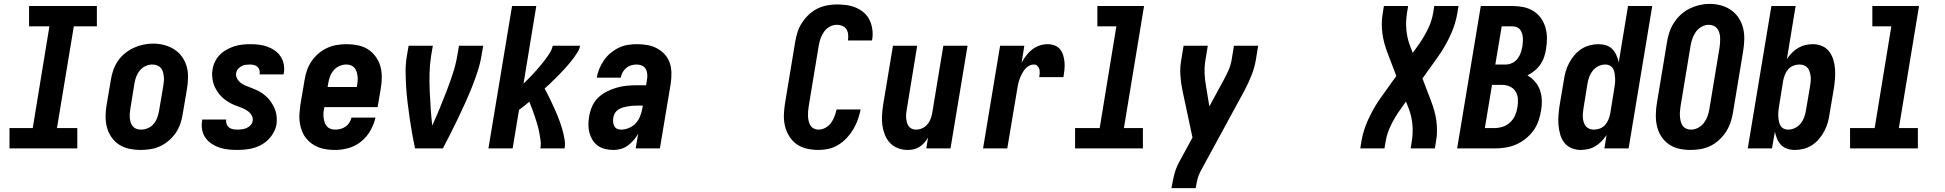

<svg xmlns="http://www.w3.org/2000/svg" viewBox="-20 -766 10040 991"><path d="M29 0V-105H149L235 -630H130V-735H480V-630H361L274 -105H379V0Z M705 8Q676 8 647.5 2Q619 -4 595.5 -19Q572 -34 556 -57Q540 -80 532.5 -107Q525 -134 525 -164Q525 -194 530 -223L552 -353Q556 -379 564.5 -403.5Q573 -428 588 -450.5Q603 -473 624.5 -490.5Q646 -508 670 -519Q694 -530 719.5 -535.5Q745 -541 771 -541Q800 -541 828 -533.5Q856 -526 879.5 -511Q903 -496 919.5 -473Q936 -450 943.5 -423Q951 -396 950.5 -366Q950 -336 945 -307L923 -177Q919 -151 910.5 -126.5Q902 -102 887 -80Q872 -58 851 -40Q830 -22 806 -11Q782 0 756 4Q730 8 705 8ZM708 -97Q726 -97 743.5 -104.5Q761 -112 773 -126.5Q785 -141 791.5 -158.5Q798 -176 801 -194L823 -324Q825 -336 826 -348.5Q827 -361 825.5 -373Q824 -385 820.5 -396.5Q817 -408 809 -416.5Q801 -425 789.5 -429Q778 -433 766 -433Q748 -433 731 -425Q714 -417 702 -402.5Q690 -388 683.5 -371Q677 -354 674 -336L653 -206Q651 -194 650 -181.5Q649 -169 650 -157Q651 -145 654.5 -134Q658 -123 665.5 -114Q673 -105 684 -101Q695 -97 708 -97Z M1206 8Q1182 8 1158.5 5.5Q1135 3 1113.5 -4Q1092 -11 1073 -23.5Q1054 -36 1041 -54Q1028 -72 1023.5 -95Q1019 -118 1023 -142Q1023 -144 1023.5 -145.5Q1024 -147 1024 -149H1148Q1148 -149 1148 -148Q1148 -147 1147 -147Q1146 -135 1150 -124.5Q1154 -114 1163 -107.5Q1172 -101 1183 -99Q1194 -97 1206 -97Q1217 -97 1229 -98.5Q1241 -100 1252.5 -105Q1264 -110 1273 -119.5Q1282 -129 1284 -141Q1287 -157 1279 -170.5Q1271 -184 1258.5 -193Q1246 -202 1231.5 -208Q1217 -214 1202.5 -219Q1188 -224 1174.5 -231Q1161 -238 1148.5 -246.5Q1136 -255 1125 -265.5Q1114 -276 1105.5 -288.5Q1097 -301 1090 -314.5Q1083 -328 1079.5 -343.5Q1076 -359 1075 -375Q1074 -391 1077 -407Q1080 -428 1089.5 -447.5Q1099 -467 1114 -482.5Q1129 -498 1148.5 -509Q1168 -520 1188 -526.5Q1208 -533 1228.5 -535.5Q1249 -538 1270 -538Q1293 -538 1315.5 -535.5Q1338 -533 1359 -525.5Q1380 -518 1398 -505.5Q1416 -493 1428 -475Q1440 -457 1444.5 -434.5Q1449 -412 1445 -389Q1444 -387 1444 -385Q1444 -383 1443 -382H1319Q1319 -382 1319.5 -382.5Q1320 -383 1320 -384Q1322 -394 1319 -404.5Q1316 -415 1308.5 -421.5Q1301 -428 1290.5 -430.5Q1280 -433 1270 -433Q1259 -433 1248 -431.5Q1237 -430 1226.5 -424.5Q1216 -419 1208.5 -410Q1201 -401 1199 -390Q1196 -374 1204 -360Q1212 -346 1224.5 -337Q1237 -328 1251 -322.5Q1265 -317 1279.5 -311.5Q1294 -306 1308 -299.5Q1322 -293 1334.5 -284Q1347 -275 1358 -264.5Q1369 -254 1377.5 -241.5Q1386 -229 1393 -215.5Q1400 -202 1404 -186.5Q1408 -171 1408.5 -155.5Q1409 -140 1407 -123Q1401 -92 1380.5 -64Q1360 -36 1330.5 -19.5Q1301 -3 1269 2.5Q1237 8 1206 8Z M1710 8Q1688 8 1666 5Q1644 2 1623.5 -6Q1603 -14 1586.5 -26.5Q1570 -39 1557.5 -55.5Q1545 -72 1537.5 -92.5Q1530 -113 1527 -134.5Q1524 -156 1525.5 -178.5Q1527 -201 1530 -223L1552 -353Q1556 -379 1564.5 -403.5Q1573 -428 1588 -450Q1603 -472 1624 -490Q1645 -508 1669.5 -519Q1694 -530 1719.5 -534Q1745 -538 1770 -538Q1799 -538 1828 -532Q1857 -526 1880 -511Q1903 -496 1919.5 -473Q1936 -450 1943.5 -423Q1951 -396 1950.5 -366Q1950 -336 1945 -307L1929 -213H1654L1653 -206Q1650 -194 1649.5 -181.5Q1649 -169 1650.5 -157Q1652 -145 1656 -133.5Q1660 -122 1667.5 -113.5Q1675 -105 1686.5 -101Q1698 -97 1710 -97Q1724 -97 1737.5 -100.5Q1751 -104 1763 -112Q1775 -120 1783 -132.5Q1791 -145 1794 -159H1918Q1910 -124 1891.5 -91.5Q1873 -59 1844 -35.5Q1815 -12 1780 -2Q1745 8 1710 8ZM1671 -317H1822L1823 -324Q1825 -336 1826 -348.5Q1827 -361 1825.5 -373Q1824 -385 1820.5 -396Q1817 -407 1809.5 -416Q1802 -425 1791 -429Q1780 -433 1767 -433Q1750 -433 1732.5 -425.5Q1715 -418 1702.5 -403.5Q1690 -389 1683.5 -371.5Q1677 -354 1674 -336Z M2122 0Q2114 -39 2107 -78Q2100 -117 2094.5 -156Q2089 -195 2084 -234.5Q2079 -274 2076.5 -314.5Q2074 -355 2073.5 -395.5Q2073 -436 2080 -477L2089 -530H2214L2205 -477Q2198 -432 2197 -386.5Q2196 -341 2198 -296Q2200 -251 2203 -206.5Q2206 -162 2211 -118Q2231 -162 2249.5 -206.5Q2268 -251 2285 -295.5Q2302 -340 2317 -385.5Q2332 -431 2340 -477L2349 -530H2474L2465 -477Q2458 -436 2444.5 -395Q2431 -354 2415 -314Q2399 -274 2381 -234.5Q2363 -195 2344.5 -156Q2326 -117 2306 -78Q2286 -39 2266 0Z M2501 0 2623 -735H2748L2682 -333Q2682 -333 2682 -333Q2682 -333 2682 -333V-334Q2693 -345 2704 -356Q2715 -367 2726 -378.5Q2737 -390 2747.5 -402Q2758 -414 2768 -426Q2778 -438 2787.5 -450Q2797 -462 2806 -475Q2815 -488 2822.5 -501.5Q2830 -515 2833 -530H2974Q2971 -513 2961.5 -497.5Q2952 -482 2941.5 -467.5Q2931 -453 2919 -439Q2907 -425 2895 -411.5Q2883 -398 2870 -385Q2857 -372 2844 -359Q2831 -346 2818 -333.5Q2805 -321 2791 -309Q2801 -291 2810 -273Q2819 -255 2827.5 -236.5Q2836 -218 2844.5 -199.5Q2853 -181 2860.5 -162Q2868 -143 2874.5 -123.5Q2881 -104 2886 -84Q2891 -64 2894.5 -42.5Q2898 -21 2894 0H2769Q2773 -21 2770 -42.5Q2767 -64 2763 -84.5Q2759 -105 2753 -125Q2747 -145 2740.5 -164.5Q2734 -184 2727 -203Q2720 -222 2712 -241Q2699 -230 2686 -219.5Q2673 -209 2659 -199L2626 0Z M3146 8Q3125 8 3104 3Q3083 -2 3066.5 -13.5Q3050 -25 3039 -42.5Q3028 -60 3022.5 -80Q3017 -100 3017 -122Q3017 -144 3021 -166Q3025 -191 3036 -216.5Q3047 -242 3067 -261.5Q3087 -281 3112 -293.5Q3137 -306 3163 -313.5Q3189 -321 3215 -323.5Q3241 -326 3267 -326H3315L3319 -353Q3319 -353 3319 -353Q3319 -353 3319 -353Q3322 -367 3321 -382Q3320 -397 3313.5 -409Q3307 -421 3294 -427Q3281 -433 3266 -433Q3252 -433 3238 -429Q3224 -425 3212.5 -415.5Q3201 -406 3193.5 -392.5Q3186 -379 3184 -365H3060Q3064 -389 3073.5 -411.5Q3083 -434 3097 -454.5Q3111 -475 3130.5 -491.5Q3150 -508 3172.5 -519Q3195 -530 3219 -534Q3243 -538 3266 -538Q3294 -538 3320.5 -533.5Q3347 -529 3370 -517Q3393 -505 3410.5 -486Q3428 -467 3436.5 -442.5Q3445 -418 3445.5 -390.5Q3446 -363 3442 -335L3386 0H3261L3274 -76Q3264 -58 3250.5 -42.5Q3237 -27 3220.5 -15Q3204 -3 3185 2.5Q3166 8 3146 8ZM3185 -97Q3205 -97 3225 -105Q3245 -113 3260 -128.5Q3275 -144 3283 -164Q3291 -184 3295 -204L3298 -221H3267Q3255 -221 3243 -220Q3231 -219 3219.5 -217Q3208 -215 3196 -211.5Q3184 -208 3173 -201.5Q3162 -195 3155 -184Q3148 -173 3146 -161Q3144 -150 3144.5 -138.5Q3145 -127 3149.5 -117Q3154 -107 3163.5 -102Q3173 -97 3185 -97Z M4205 8Q4175 8 4145.5 1.5Q4116 -5 4093 -21Q4070 -37 4054.5 -61.5Q4039 -86 4032 -114Q4025 -142 4026 -173Q4027 -204 4032 -234L4084 -548Q4088 -574 4096 -599Q4104 -624 4118.5 -647Q4133 -670 4153.5 -689.5Q4174 -709 4198 -721Q4222 -733 4248 -738Q4274 -743 4300 -743Q4326 -743 4351 -739.5Q4376 -736 4399 -726Q4422 -716 4440 -700Q4458 -684 4468.5 -662Q4479 -640 4482.5 -614.5Q4486 -589 4482 -563Q4481 -562 4481 -560.5Q4481 -559 4480 -557H4357Q4357 -558 4357 -558.5Q4357 -559 4357 -560Q4359 -574 4357.5 -589Q4356 -604 4348.5 -615.5Q4341 -627 4327.5 -632.5Q4314 -638 4300 -638Q4281 -638 4263 -628.5Q4245 -619 4233.5 -602.5Q4222 -586 4215.5 -568Q4209 -550 4206 -531L4154 -217Q4152 -204 4151 -191Q4150 -178 4150.5 -165.5Q4151 -153 4154 -140.5Q4157 -128 4163.5 -118Q4170 -108 4181 -102.5Q4192 -97 4205 -97Q4223 -97 4240.5 -106.5Q4258 -116 4269.5 -132Q4281 -148 4287.5 -165.5Q4294 -183 4298 -201H4422Q4417 -175 4408 -149.5Q4399 -124 4385 -100Q4371 -76 4351.5 -55Q4332 -34 4308 -19Q4284 -4 4257.5 2Q4231 8 4205 8Z M4666 8Q4639 8 4615 -1Q4591 -10 4574 -28Q4557 -46 4547.5 -69.5Q4538 -93 4534.5 -118Q4531 -143 4532.5 -170Q4534 -197 4538 -223L4589 -530H4714L4661 -206Q4659 -194 4657.5 -182Q4656 -170 4657 -158.5Q4658 -147 4660.5 -136Q4663 -125 4669.5 -115.5Q4676 -106 4686 -101.5Q4696 -97 4708 -97Q4724 -97 4739 -103.5Q4754 -110 4765 -122Q4776 -134 4782 -149Q4788 -164 4791 -179L4849 -530H4974L4886 0H4761L4770 -56Q4762 -42 4751 -29.5Q4740 -17 4726 -8Q4712 1 4696.5 4.5Q4681 8 4666 8Z M5054 0 5142 -530H5267L5253 -442Q5263 -461 5276.5 -479Q5290 -497 5307.5 -510.5Q5325 -524 5345.5 -531Q5366 -538 5387 -538Q5406 -538 5423.5 -531.5Q5441 -525 5452 -511Q5463 -497 5468 -479.5Q5473 -462 5474.5 -443.5Q5476 -425 5474 -405.5Q5472 -386 5469 -368H5344Q5346 -378 5346.5 -388.5Q5347 -399 5344.5 -409Q5342 -419 5334.5 -426Q5327 -433 5317 -433Q5303 -433 5290.5 -426Q5278 -419 5269 -407.5Q5260 -396 5253.5 -383Q5247 -370 5242.5 -357.5Q5238 -345 5235 -331.5Q5232 -318 5230 -304L5179 0Z M5529 0V-105H5656L5742 -630H5644V-735H5885L5781 -105H5879V0Z M6026 205 6028 198Q6033 165 6041.5 132.5Q6050 100 6067 69L6135 -56L6083 -300Q6075 -338 6072.5 -377.5Q6070 -417 6077 -457L6089 -530H6214L6202 -457Q6196 -422 6197.5 -387.5Q6199 -353 6205 -320L6222 -217L6295 -351Q6309 -376 6320.5 -402.5Q6332 -429 6337 -457L6349 -530H6474L6462 -457Q6455 -416 6439.5 -377Q6424 -338 6404 -300L6176 119Q6166 138 6161 158Q6156 178 6153 198L6151 205Z M7001 0 7007 -37Q7016 -91 7039.5 -143.5Q7063 -196 7095 -245H7096V-246Q7098 -248 7099.5 -250.5Q7101 -253 7102 -255L7187 -374L7142 -492Q7133 -516 7126 -540.5Q7119 -565 7115.5 -591Q7112 -617 7112 -644Q7112 -671 7117 -698L7123 -735H7248L7242 -698Q7235 -654 7239 -611Q7243 -568 7258 -529L7272 -493L7306 -541Q7331 -577 7350.5 -617Q7370 -657 7377 -698L7383 -735H7508L7502 -698Q7493 -644 7469.5 -591.5Q7446 -539 7414 -490H7413V-489Q7411 -487 7409.5 -484.5Q7408 -482 7407 -480L7322 -361L7367 -243Q7376 -219 7383 -194.5Q7390 -170 7393.5 -144Q7397 -118 7397 -91Q7397 -64 7392 -37L7386 0H7261L7267 -37Q7274 -81 7270 -124Q7266 -167 7251 -206L7237 -242L7203 -194Q7178 -158 7158.5 -118Q7139 -78 7132 -37L7126 0Z M7501 0 7623 -735H7787Q7815 -735 7842.5 -729.5Q7870 -724 7893 -710Q7916 -696 7932 -674.5Q7948 -653 7956 -626.5Q7964 -600 7964.5 -571.5Q7965 -543 7960 -514Q7957 -494 7950.5 -473.5Q7944 -453 7931.5 -434.5Q7919 -416 7901.5 -401.5Q7884 -387 7864 -377Q7886 -364 7903 -344.5Q7920 -325 7928.5 -300.5Q7937 -276 7938 -249Q7939 -222 7934 -195Q7930 -168 7920.5 -141Q7911 -114 7893.5 -90.5Q7876 -67 7852.5 -48.5Q7829 -30 7802.5 -19Q7776 -8 7748.5 -4Q7721 0 7694 0ZM7698 -433H7752Q7769 -433 7785.5 -441Q7802 -449 7813 -463.5Q7824 -478 7829.5 -494.5Q7835 -511 7838 -528Q7839 -539 7840 -550.5Q7841 -562 7840 -573Q7839 -584 7835.5 -594.5Q7832 -605 7825.5 -613.5Q7819 -622 7808.5 -626Q7798 -630 7787 -630H7731ZM7694 -105Q7715 -105 7736.5 -112Q7758 -119 7774.5 -134.5Q7791 -150 7800 -170.5Q7809 -191 7812 -212Q7816 -233 7814.5 -255Q7813 -277 7802.5 -294Q7792 -311 7773 -319.5Q7754 -328 7732 -328H7681L7644 -105Z M8138 8Q8113 8 8090 -2Q8067 -12 8053 -31Q8039 -50 8032.5 -73.5Q8026 -97 8024 -121.5Q8022 -146 8024 -172Q8026 -198 8030 -223L8052 -353Q8055 -376 8061.5 -398Q8068 -420 8079 -441Q8090 -462 8106 -481Q8122 -500 8142 -513Q8162 -526 8185 -532Q8208 -538 8230 -538Q8251 -538 8270 -532Q8289 -526 8302 -512.5Q8315 -499 8323 -481Q8331 -463 8335 -444L8383 -735H8508L8386 0H8261L8272 -69Q8261 -52 8246.5 -37Q8232 -22 8214.5 -11.5Q8197 -1 8177 3.5Q8157 8 8138 8ZM8207 -97Q8223 -97 8238.5 -103Q8254 -109 8265 -121.5Q8276 -134 8282 -149Q8288 -164 8291 -179L8312 -309Q8314 -322 8315.5 -335Q8317 -348 8316.5 -361Q8316 -374 8314 -386.5Q8312 -399 8306.5 -410Q8301 -421 8290 -427Q8279 -433 8266 -433Q8248 -433 8231 -425Q8214 -417 8202 -402.5Q8190 -388 8183.5 -371Q8177 -354 8174 -336L8153 -206Q8151 -194 8150 -181.5Q8149 -169 8150 -157.5Q8151 -146 8154.5 -134.5Q8158 -123 8165.5 -114Q8173 -105 8184 -101Q8195 -97 8207 -97Z M8705 8Q8675 8 8646 1.5Q8617 -5 8593.5 -21.5Q8570 -38 8554.5 -62Q8539 -86 8532.5 -114.5Q8526 -143 8526.5 -173.5Q8527 -204 8532 -234L8584 -548Q8588 -574 8596.5 -599.5Q8605 -625 8620 -648.5Q8635 -672 8656 -691Q8677 -710 8701.5 -722Q8726 -734 8752 -740Q8778 -746 8805 -746Q8835 -746 8863.5 -738Q8892 -730 8915.5 -713.5Q8939 -697 8954.5 -673Q8970 -649 8977 -620.5Q8984 -592 8983 -561.5Q8982 -531 8977 -501L8925 -187Q8921 -161 8912.5 -135.5Q8904 -110 8889.5 -87Q8875 -64 8854 -44.5Q8833 -25 8808.5 -13Q8784 -1 8757.5 3.5Q8731 8 8705 8ZM8708 -97Q8727 -97 8745 -106.5Q8763 -116 8775 -132Q8787 -148 8793.5 -166.5Q8800 -185 8803 -204L8855 -518Q8857 -531 8858 -544.5Q8859 -558 8858.5 -571Q8858 -584 8854.5 -596Q8851 -608 8843.5 -618Q8836 -628 8824.5 -633Q8813 -638 8799 -638Q8781 -638 8763 -628Q8745 -618 8733.5 -602Q8722 -586 8715.5 -567.5Q8709 -549 8706 -531L8654 -217Q8652 -204 8651 -190.5Q8650 -177 8651 -164.5Q8652 -152 8655 -139.5Q8658 -127 8665 -117Q8672 -107 8683.5 -102Q8695 -97 8708 -97Z M9245 8Q9224 8 9205.5 2Q9187 -4 9173.5 -17.5Q9160 -31 9152.5 -49Q9145 -67 9141 -86L9126 0H9001L9123 -735H9248L9203 -461Q9214 -478 9228.5 -493Q9243 -508 9261 -518.5Q9279 -529 9298.5 -533.5Q9318 -538 9337 -538Q9363 -538 9385.5 -528Q9408 -518 9422 -499Q9436 -480 9443 -456.5Q9450 -433 9451.5 -408.5Q9453 -384 9451 -358Q9449 -332 9445 -307L9423 -177Q9420 -154 9413.5 -132Q9407 -110 9396 -89Q9385 -68 9369 -49Q9353 -30 9333 -17Q9313 -4 9290 2Q9267 8 9245 8ZM9209 -97Q9227 -97 9244 -105Q9261 -113 9273 -127.5Q9285 -142 9291.5 -159Q9298 -176 9301 -194L9323 -324Q9325 -336 9326 -348.5Q9327 -361 9325.5 -372.5Q9324 -384 9320.5 -395.5Q9317 -407 9309.5 -416Q9302 -425 9291 -429Q9280 -433 9268 -433Q9252 -433 9236.5 -427Q9221 -421 9210 -408.5Q9199 -396 9193 -381Q9187 -366 9184 -351L9163 -221Q9161 -208 9159.5 -195Q9158 -182 9158.5 -169Q9159 -156 9161 -143.5Q9163 -131 9168.5 -120Q9174 -109 9185 -103Q9196 -97 9209 -97Z M9529 0V-105H9656L9742 -630H9644V-735H9885L9781 -105H9879V0Z"/></svg>

Font: Iosevka Curly XBdObl
Style: Regular
Weight: 800
Italic angle: -9°
Monospace: yes
Designer: Belleve Invis
Foundry: Belleve Invis
Version: Version 11.1.0; ttfautohint (v1.8.3)